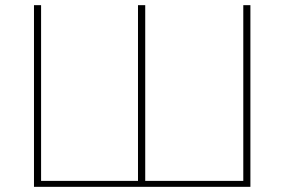

<svg xmlns="http://www.w3.org/2000/svg" viewBox="-20 -723 1100 743"><path d="M949 -703V0H111.5V-703H139V-23H514V-703H542V-23H921.5V-703Z"/></svg>

Font: Lato ExtraLight
Style: Regular
Weight: 275
Designer: Lukasz Dziedzic with Adam Twardoch and Botio Nikoltchev
Foundry: tyPoland Lukasz Dziedzic
Version: Version 2.015; 2015-08-06; http://www.latofonts.com/